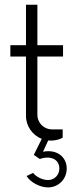

<svg xmlns="http://www.w3.org/2000/svg" viewBox="-20 -589 316 815"><path d="M162.6 55.2 184.6 7.3C188.5 7.8 192.4 7.8 196.3 7.8C214.8 7.8 235.8 2.4 246.1 -4.9V-39.6H201.7C167.5 -39.6 138.7 -65.4 138.7 -103V-349.1H247.6V-397H138.7V-568.8H90.3V-397H23.9V-349.1H90.3V-97.2C90.3 -52.7 118.2 -15.1 157.2 0.5L123.5 68.4L148.9 85.9C195.3 69.8 231.9 87.4 231.9 126.5C231.9 153.8 210.9 175.3 184.1 175.3C161.6 175.3 133.3 162.1 120.6 145L92.8 158.2C109.4 185.1 149.4 206.5 184.1 206.5C228.5 206.5 263.2 170.9 263.2 126.5C263.2 75.2 218.8 43.5 162.6 55.2Z"/></svg>

Font: Now Light
Style: Regular
Weight: 300
Designer: Alfredo Marco Pradil
Foundry: Alfredo Marco Pradil
Version: Version 1.200;hotconv 1.0.109;makeotfexe 2.5.65596